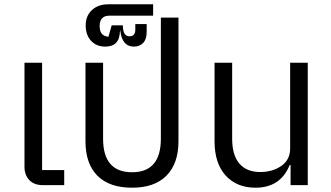

<svg xmlns="http://www.w3.org/2000/svg" viewBox="-20 -862 1542 894"><path d="M179 0Q139 0 116.5 -23.5Q94 -47 94 -85V-570H176V-70H279V0Z M595 12Q489 12 433.5 -44Q378 -100 378 -204V-570H460V-216Q460 -60 595 -60Q729 -60 729 -216V-780H811V-204Q811 -101 755.5 -44.5Q700 12 595 12Z M489 -789Q444 -789 444 -740Q444 -694 485 -691L500 -744H552Q552 -693 583 -693Q610 -693 610 -724V-750H663V-714Q663 -679 646.5 -662Q630 -645 604 -645Q548 -645 540 -720H539L537 -701Q530 -645 470 -645Q429 -645 404 -672Q379 -699 379 -744Q379 -788 408 -815Q437 -842 484 -842H693V-789Z M1170 12Q1082 12 1030.5 -45Q979 -102 979 -204V-570H1061V-216Q1061 -140 1094.5 -100.5Q1128 -61 1192 -61Q1249 -61 1290 -89.5Q1331 -118 1331 -171V-570H1413V0H1333V-94H1329Q1286 12 1170 12Z"/></svg>

Font: Anuphan
Style: Regular
Weight: 400
Designer: Mike Abbink, Paul van der Laan, Pieter van Rosmalen, Mint Tantisuwanna
Foundry: Bold Monday; Cadson Demak
Version: Version 3.002;hotconv 1.0.109;makeotfexe 2.5.65596